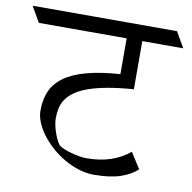

<svg xmlns="http://www.w3.org/2000/svg" viewBox="-115 -718 781 782"><g transform="rotate(10 275.0 -327.5)"><path d="M592.3 -580.1H422.9L423.3 -380.9Q362.3 -376.5 316.7 -368.2Q271 -359.9 238.5 -348.4Q206.1 -336.9 185.1 -322.3Q164.1 -307.6 151.9 -290.3Q139.6 -272.9 135 -252.4Q130.4 -231.9 130.4 -209.5Q130.4 -194.8 134.5 -177.2Q138.7 -159.7 144.5 -144Q150.4 -128.4 157.2 -116.2Q164.1 -104 169.4 -100.6Q175.8 -96.2 189 -90.8Q202.1 -85.4 217.8 -81.1Q233.4 -76.7 250.5 -73.7Q267.6 -70.8 282.2 -70.8Q336.4 -70.8 380.6 -85.4Q424.8 -100.1 459.5 -128.9L501 -63.5Q474.6 -38.6 431.6 -24.2Q388.7 -9.8 322.8 -9.8Q292 -9.8 260.5 -19.5Q229 -29.3 200.2 -45.9Q171.4 -62.5 146.5 -84.5Q121.6 -106.4 103 -130.9Q84.5 -155.3 74 -180.9Q63.5 -206.5 63.5 -230.5Q63.5 -274.9 78.4 -309.6Q93.3 -344.2 127.7 -369.6Q162.1 -395 218.5 -410.6Q274.9 -426.3 358.4 -432.1V-580.1H-4.9L-42 -644.5H555.2Z"/></g></svg>

Font: Kurinto Seri
Style: Regular
Weight: 400
Designer: Kurinto was developed by Clint Goss from a range of fonts that are compatible with the SIL Open Font License Version 1.1
Foundry: Clinton F. Goss
Version: Version 2.196; July 25, 2020